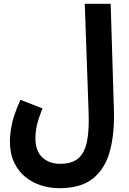

<svg xmlns="http://www.w3.org/2000/svg" viewBox="-20 -758 677 1008"><path d="M32 -17Q32 -53 41.5 -102.5Q51 -152 87 -234L203 -189Q189 -153 181 -127.5Q173 -102 169.5 -79.5Q166 -57 166 -31Q166 34 202 68Q238 102 296 102Q358 102 391.5 73Q425 44 437 -17Q449 -78 445 -174L425 -738H561L578 -182Q582 -60 557.5 33Q533 126 469.5 178Q406 230 292 230Q243 230 196.5 215.5Q150 201 113 171Q76 141 54 94.5Q32 48 32 -17Z"/></svg>

Font: Noto Sans Arabic ExtCond
Style: Bold
Weight: 700
Width: 2
Designer: Monotype Design Team, Nadine Chahine, Nizar Qandah and Khaled Hosny
Foundry: Monotype Imaging Inc.
Version: Version 2.012; ttfautohint (v1.8.4.7-5d5b)